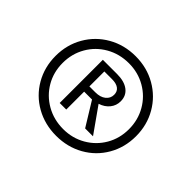

<svg xmlns="http://www.w3.org/2000/svg" viewBox="-111 -882 827 827"><g transform="rotate(45 302.0 -468.5)"><path d="M547 -468Q547 -400 515 -344.5Q483 -289 427 -257.5Q371 -226 302 -226Q233 -226 177 -257.5Q121 -289 89 -344.5Q57 -400 57 -468Q57 -536 89 -591.5Q121 -647 177 -679Q233 -711 302 -711Q371 -711 427 -679Q483 -647 515 -591.5Q547 -536 547 -468ZM504 -468Q504 -524 477.5 -570Q451 -616 405 -642.5Q359 -669 303 -669Q246 -669 199.5 -642.5Q153 -616 126.5 -570Q100 -524 100 -468Q100 -412 126.5 -366.5Q153 -321 199.5 -294.5Q246 -268 303 -268Q359 -268 405 -294.5Q451 -321 477.5 -366.5Q504 -412 504 -468ZM334 -453 416 -337H368L301 -446H289H253V-337H213V-600H300Q344 -600 369 -581Q394 -562 394 -528Q394 -502 378 -482Q362 -462 334 -453ZM289 -478Q319 -478 336.5 -492Q354 -506 354 -528Q354 -548 340 -558.5Q326 -569 300 -569H253V-478Z"/></g></svg>

Font: Ysabeau Medium
Style: Regular
Weight: 500
Designer: Christian Thalmann (Catharsis Fonts)
Version: Version 0.003